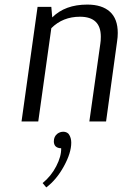

<svg xmlns="http://www.w3.org/2000/svg" viewBox="-20 -530 551 838"><path d="M74 0 144 -500H204L208 -454Q264 -510 361 -510Q425 -510 459.5 -479Q494 -448 494 -386Q494 -368 491 -349L443 0H370Q416 -327 418 -340Q420 -351 420 -370Q420 -457 329 -457Q254 -457 204 -407L147 0ZM230 54Q242 45 256 45Q270 45 279 54L283 60Q291 74 291 93Q291 137 259 195.5Q227 254 182 288L166 269Q203 239 225.5 195.5Q248 152 247 117Q231 117 222 108Q215 100 215 87Q215 66 230 54Z"/></svg>

Font: ArsenalItalic
Style: Italic
Weight: 400
Italic angle: -9°
Designer: Andrij Shevchenko
Foundry: Stairsfor.com
Version: Version 1.000